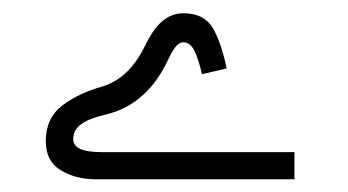

<svg xmlns="http://www.w3.org/2000/svg" viewBox="-20 -374 539 297"><path d="M136.2 -138.7C107.4 -138.7 93.3 -145.5 93.3 -158.7C93.3 -179.7 112.3 -189.5 145.5 -197.3C188 -208 220.2 -237.3 241.7 -285.2C248 -297.4 254.4 -308.6 263.7 -308.6C278.8 -308.6 285.2 -288.6 292.5 -259.3L330.6 -268.1C325.2 -293.9 318.4 -314.5 309.6 -330.1C300.3 -345.7 285.2 -353.5 263.7 -353.5C233.9 -353.5 216.8 -329.1 203.6 -301.8C187 -268.1 164.6 -247.6 136.7 -239.7C114.3 -233.4 94.2 -224.1 77.1 -211.4C59.6 -198.2 50.8 -179.7 50.8 -155.8C50.8 -134.8 58.6 -120.1 73.7 -110.8C88.9 -101.6 106.9 -96.7 127.9 -96.7H435.5V-138.7Z"/></svg>

Font: Estedad Regular
Style: Regular
Weight: 400
Designer: Amin Abedi
Version: Version 7.3